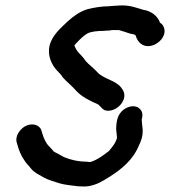

<svg xmlns="http://www.w3.org/2000/svg" viewBox="-20 -674 668 709"><path d="M435 -268C416 -252 410 -232 409 -200C409 -188 412 -175 412 -165C407 -145 394 -131 383 -117C364 -102 340 -84 315 -76H313C309 -76 304 -76 300 -77C270 -77 239 -84 216 -94C204 -101 191 -108 179 -114C174 -120 168 -127 162 -133C150 -144 141 -164 136 -182L133 -192C127 -213 99 -221 75 -209C57 -200 34 -174 42 -147L45 -137C50 -118 58 -100 68 -85C76 -71 86 -63 95 -51C107 -36 124 -29 141 -19C158 -9 180 -4 200 3C220 9 247 11 269 14C283 14 294 16 310 13C339 7 357 -4 381 -19C428 -48 471 -83 493 -137C501 -153 507 -170 507 -190C507 -201 504 -214 504 -226C504 -228 503 -230 503 -231C507 -245 508 -258 499 -269C483 -289 454 -283 435 -268ZM587 -566C585 -577 580 -585 571 -590C562 -616 537 -634 508 -638C485 -645 462 -654 432 -654C425 -654 419 -654 412 -653C407 -653 402 -653 396 -652C392 -652 389 -652 385 -651C355 -651 327 -646 303 -640C276 -632 252 -615 231 -596C205 -571 172 -544 163 -505C154 -466 173 -432 191 -413C198 -405 207 -398 212 -388C227 -371 247 -356 262 -338C284 -315 312 -302 343 -288C355 -278 360 -264 381 -265C408 -266 432 -288 438 -311C442 -329 436 -339 428 -350C407 -378 362 -382 339 -408C326 -423 306 -436 294 -452C282 -471 262 -482 255 -506V-507C259 -512 263 -516 266 -519C272 -526 292 -545 302 -550C316 -558 342 -560 363 -560C369 -561 375 -561 380 -561C385 -562 389 -562 395 -563H419C434 -559 447 -554 460 -550C467 -548 477 -548 481 -543C488 -516 512 -494 548 -508C568 -516 592 -539 587 -566Z"/></svg>

Font: Dictator
Style: Ita
Weight: 500
Version: Version MIL.1277